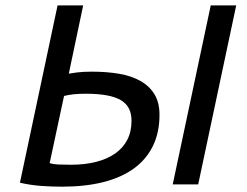

<svg xmlns="http://www.w3.org/2000/svg" viewBox="-20 -682 912 710"><path d="M759.3 -662.1H853.5L712.9 0H618.7ZM192.9 -662.1H287.6L234.4 -409.7Q245.1 -411.6 266.4 -414.3Q287.6 -417 320.3 -417Q374.5 -417 420.2 -409.2Q465.8 -401.4 499 -382.8Q532.2 -364.3 551 -333.7Q569.8 -303.2 569.8 -257.3Q569.8 -191.9 545.4 -142.1Q521 -92.3 474.9 -58.8Q428.7 -25.4 361.8 -8.5Q294.9 8.3 210 8.3Q168.9 8.3 130.4 5.4Q91.8 2.4 53.7 -6.3ZM242.2 -72.8Q293.5 -72.8 335 -83.3Q376.5 -93.8 405.8 -114.3Q435.1 -134.8 450.7 -165Q466.3 -195.3 466.3 -235.4Q466.3 -260.7 457.3 -279.5Q448.2 -298.3 428.2 -310.8Q408.2 -323.2 375.5 -329.3Q342.8 -335.4 295.9 -335.4Q273.4 -335.4 253.7 -333.5Q233.9 -331.5 216.8 -327.1L163.6 -78.6Q176.3 -74.7 195.3 -73.7Q214.4 -72.8 242.2 -72.8Z"/></svg>

Font: PT Astra Sans
Style: Italic
Weight: 400
Italic angle: -16°
Designer: A.Korolkova, I. Chaeva
Foundry: ParaType Ltd
Version: Version 1.001; ttfautohint (v1.6)